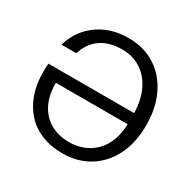

<svg xmlns="http://www.w3.org/2000/svg" viewBox="-160 -873 1046 1045"><g transform="rotate(30 363.5 -350.0)"><path d="M359 12Q285 12 227 -12Q169 -36 129.5 -80Q90 -124 69 -184Q48 -244 48 -317Q48 -330 48.5 -343.5Q49 -357 50 -373H609V-303H137Q137 -223 165.5 -169Q194 -115 244 -87Q294 -59 360 -59Q407 -59 448.5 -75Q490 -91 522 -123.5Q554 -156 571.5 -205.5Q589 -255 589 -322V-358Q589 -451 558.5 -514Q528 -577 476.5 -609Q425 -641 361 -641Q280 -641 227.5 -604.5Q175 -568 153 -498H60Q78 -561 119 -609Q160 -657 221 -684.5Q282 -712 361 -712Q456 -712 527.5 -666.5Q599 -621 639 -539Q679 -457 679 -348Q679 -238 638.5 -157.5Q598 -77 526 -32.5Q454 12 359 12Z"/></g></svg>

Font: DM Sans 12pt
Style: Regular
Weight: 400
Version: Version 4.004;gftools[0.9.30]